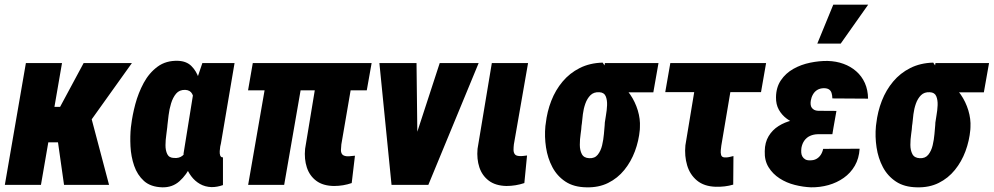

<svg xmlns="http://www.w3.org/2000/svg" viewBox="-20 -802 4311 833"><path d="M249 -528.3 157.7 0H1L92.3 -528.3ZM552.2 -528.3 306.6 -184.6H170.4L178.2 -338.4H240.7L342.8 -528.3ZM257.8 0 226.6 -219.7 377.4 -286.1 453.1 0Z M547.9 -250 549.3 -259.8Q554.2 -301.8 567.1 -350.3Q580.1 -398.9 603.5 -442.4Q627 -485.8 663.8 -512.9Q700.7 -540 752.9 -538.1Q789.1 -536.6 810.3 -515.6Q831.5 -494.6 842.8 -461.9Q854 -429.2 857.7 -392.1Q861.3 -355 860.8 -320.6Q860.4 -286.1 859.4 -262.7L858.4 -250.5Q852.5 -217.3 840.8 -172.6Q829.1 -127.9 809.3 -85.7Q789.6 -43.5 758.8 -15.9Q728 11.7 684.1 10.7Q633.8 9.3 604.7 -16.8Q575.7 -43 562 -83Q548.3 -123 546.1 -167.5Q543.9 -211.9 547.9 -250ZM706.5 -259.8 705.6 -250Q704.6 -237.8 701.4 -216.3Q698.2 -194.8 698 -172.4Q697.8 -149.9 705.6 -133.5Q713.4 -117.2 734.9 -116.7Q757.8 -114.7 772 -126.7Q786.1 -138.7 794.2 -157.5Q802.2 -176.3 806.2 -197.5Q810.1 -218.8 812 -235.8L816.4 -274.9Q817.9 -287.1 820.8 -309.3Q823.7 -331.5 823 -355Q822.3 -378.4 813.7 -394.8Q805.2 -411.1 783.2 -412.1Q758.3 -412.6 744.1 -395.8Q730 -378.9 722.2 -353.3Q714.4 -327.6 711.4 -301.8Q708.5 -275.9 706.5 -259.8ZM857.9 -528.3H997.6L938.5 -179.7Q937 -175.8 935.5 -166.5Q934.1 -157.2 933.3 -146.2Q932.6 -135.3 935.3 -127.7Q938 -120.1 945.3 -119.1Q946.3 -119.1 946.5 -119.4Q946.8 -119.6 947.3 -120.1V1Q934.6 5.4 922.6 7.6Q910.6 9.8 897.9 9.8Q869.6 8.8 847.4 -3.9Q825.2 -16.6 809.6 -37.6Q793.9 -58.6 785.2 -84.2Q776.4 -109.9 776.4 -136.2L822.8 -424.3Z M1592.3 -528.3 1571.3 -410.2H1056.2L1076.7 -528.3ZM1304.7 -528.3 1212.9 0H1056.6L1148.4 -528.3ZM1365.2 -528.3H1521.5L1460.9 -175.3Q1459.5 -162.6 1459.2 -151.4Q1459 -140.1 1464.4 -132.8Q1469.7 -125.5 1484.9 -124Q1494.1 -123.5 1502.4 -124.8Q1510.7 -126 1520 -126.5L1505.9 -7.8Q1487.8 -1.5 1468.5 1.7Q1449.2 4.9 1429.2 4.9Q1381.8 4.4 1352.5 -17.3Q1323.2 -39.1 1311.3 -75.4Q1299.3 -111.8 1303.7 -156.2Z M1753.9 -118.2 1887.7 -528.3H2056.6L1838.4 0H1739.7ZM1787.1 -528.3 1792 -104 1773.4 0H1678.7L1626 -528.3Z M2113.8 -528.3H2271L2209.5 -175.8Q2208 -163.6 2208 -152.1Q2208 -140.6 2213.4 -133.1Q2218.8 -125.5 2233.9 -125Q2242.7 -124.5 2250.7 -125.5Q2258.8 -126.5 2266.6 -127.4L2254.9 -7.8Q2236.3 -1.5 2216.6 1.7Q2196.8 4.9 2177.2 4.9Q2129.9 3.9 2100.8 -18.1Q2071.8 -40 2059.8 -75.9Q2047.9 -111.8 2051.8 -156.2Z M2346.2 -255.4 2347.7 -265.6Q2353.5 -317.9 2371.8 -364.7Q2390.1 -411.6 2420.9 -448.2Q2451.7 -484.9 2495.1 -506.8Q2538.6 -528.8 2594.7 -530.3Q2607.4 -513.2 2614.5 -496.8Q2621.6 -480.5 2631.3 -466.1Q2641.1 -451.7 2660.2 -441.9Q2691.9 -424.3 2713.9 -392.3Q2735.8 -360.4 2747.1 -323Q2758.3 -285.6 2756.3 -250.5L2755.9 -239.7Q2751.5 -190.9 2734.6 -145.8Q2717.8 -100.6 2688.7 -64.7Q2659.7 -28.8 2618.4 -8.3Q2577.1 12.2 2523.9 10.7Q2469.2 9.8 2433.1 -14.2Q2397 -38.1 2376.5 -76.9Q2356 -115.7 2348.9 -162.4Q2341.8 -209 2346.2 -255.4ZM2504.4 -266.1 2502.9 -255.9Q2502.4 -242.7 2499 -220Q2495.6 -197.3 2495.6 -173.6Q2495.6 -149.9 2504.4 -133.3Q2513.2 -116.7 2536.1 -115.7Q2560.1 -114.3 2573.2 -130.6Q2586.4 -147 2592.3 -171.6Q2598.1 -196.3 2600.1 -220.5Q2602.1 -244.6 2603.5 -259.8L2604 -270Q2605 -280.3 2608.9 -301.5Q2612.8 -322.8 2613.8 -345.5Q2614.7 -368.2 2607.9 -384.5Q2601.1 -400.9 2580.1 -401.9Q2556.2 -403.3 2541.7 -388.9Q2527.3 -374.5 2519.5 -352.3Q2511.7 -330.1 2508.8 -306.4Q2505.9 -282.7 2504.4 -266.1ZM2836.9 -528.3 2814.5 -401.4H2582L2604.5 -528.3Z M3303.7 -528.3 3281.7 -402.3H2866.2L2888.2 -528.3ZM3012.7 -528.3H3169.9L3109.4 -169.9Q3108.4 -162.6 3107.2 -150.9Q3106 -139.2 3108.6 -129.6Q3111.3 -120.1 3122.6 -119.1Q3132.8 -118.2 3142.8 -120.4Q3152.8 -122.6 3162.1 -125L3161.1 -1Q3142.6 4.4 3123.8 6.6Q3105 8.8 3085.4 8.3Q3034.7 6.8 3003.9 -18.8Q2973.1 -44.4 2961.2 -84.7Q2949.2 -125 2953.6 -171.4Z M3483.9 -287.6 3602.5 -287.1 3591.3 -219.7H3527.8Q3509.3 -219.2 3494.4 -212.4Q3479.5 -205.6 3470 -192.4Q3460.4 -179.2 3457 -160.6Q3455.6 -149.4 3456.3 -139.6Q3457 -129.9 3461.4 -122.6Q3465.8 -115.2 3473.6 -110.6Q3481.4 -106 3493.7 -106.4Q3509.8 -106 3521.5 -112.3Q3533.2 -118.7 3540.8 -130.1Q3548.3 -141.6 3551.3 -156.2L3709.5 -156.7Q3707 -114.7 3688.7 -83Q3670.4 -51.3 3640.6 -30.3Q3610.8 -9.3 3574.2 1Q3537.6 11.2 3498.5 10.7Q3463.9 9.3 3428 0.2Q3392.1 -8.8 3362.3 -28.1Q3332.5 -47.4 3314.5 -76.4Q3296.4 -105.5 3297.9 -146Q3298.3 -184.1 3314.7 -211.2Q3331.1 -238.3 3357.7 -255.1Q3384.3 -272 3417.2 -279.8Q3450.2 -287.6 3483.9 -287.6ZM3596.7 -252 3496.1 -252.4Q3469.2 -253.4 3442.6 -262Q3416 -270.5 3394 -286.6Q3372.1 -302.7 3359.1 -325.9Q3346.2 -349.1 3346.7 -379.9Q3347.2 -422.9 3367.9 -453.6Q3388.7 -484.4 3422.1 -503.2Q3455.6 -522 3494.9 -530Q3534.2 -538.1 3570.8 -537.6Q3607.9 -536.6 3639.4 -525.1Q3670.9 -513.7 3694.8 -492.7Q3718.8 -471.7 3732.2 -441.9Q3745.6 -412.1 3746.1 -374L3591.3 -375Q3590.8 -388.2 3587.9 -398.2Q3585 -408.2 3576.9 -413.8Q3568.8 -419.4 3553.7 -419.4Q3537.6 -418.9 3525.9 -411.9Q3514.2 -404.8 3507.1 -392.3Q3500 -379.9 3497.6 -365.2Q3496.1 -356 3497.1 -347.9Q3498 -339.8 3502.2 -334.2Q3506.3 -328.6 3512.9 -325.2Q3519.5 -321.8 3529.3 -321.3L3608.9 -320.8ZM3525.9 -612.8 3595.2 -781.7H3746.6L3627.4 -612.8Z M3780.3 -255.4 3781.7 -265.6Q3787.6 -317.9 3805.9 -364.7Q3824.2 -411.6 3855 -448.2Q3885.7 -484.9 3929.2 -506.8Q3972.7 -528.8 4028.8 -530.3Q4041.5 -513.2 4048.6 -496.8Q4055.7 -480.5 4065.4 -466.1Q4075.2 -451.7 4094.2 -441.9Q4126 -424.3 4147.9 -392.3Q4169.9 -360.4 4181.2 -323Q4192.4 -285.6 4190.4 -250.5L4189.9 -239.7Q4185.5 -190.9 4168.7 -145.8Q4151.9 -100.6 4122.8 -64.7Q4093.8 -28.8 4052.5 -8.3Q4011.2 12.2 3958 10.7Q3903.3 9.8 3867.2 -14.2Q3831.1 -38.1 3810.5 -76.9Q3790 -115.7 3783 -162.4Q3775.9 -209 3780.3 -255.4ZM3938.5 -266.1 3937 -255.9Q3936.5 -242.7 3933.1 -220Q3929.7 -197.3 3929.7 -173.6Q3929.7 -149.9 3938.5 -133.3Q3947.3 -116.7 3970.2 -115.7Q3994.1 -114.3 4007.3 -130.6Q4020.5 -147 4026.4 -171.6Q4032.2 -196.3 4034.2 -220.5Q4036.1 -244.6 4037.6 -259.8L4038.1 -270Q4039.1 -280.3 4043 -301.5Q4046.9 -322.8 4047.9 -345.5Q4048.8 -368.2 4042 -384.5Q4035.2 -400.9 4014.2 -401.9Q3990.2 -403.3 3975.8 -388.9Q3961.4 -374.5 3953.6 -352.3Q3945.8 -330.1 3942.9 -306.4Q3939.9 -282.7 3938.5 -266.1ZM4271 -528.3 4248.5 -401.4H4016.1L4038.6 -528.3Z"/></svg>

Font: Roboto Condensed Black
Style: Italic
Weight: 900
Italic angle: -12°
Designer: Christian Robertson
Foundry: Google
Version: Version 3.008; 2023